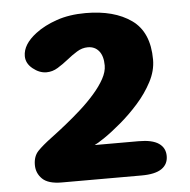

<svg xmlns="http://www.w3.org/2000/svg" viewBox="-48 -672 714 720"><g transform="rotate(-5 309.5 -312.5)"><path d="M537 -429Q537 -387 515.2 -345.8Q493.5 -304.5 460.5 -267.5Q427.5 -230.5 392.2 -200.8Q357 -171 329.2 -152.2Q301.5 -133.5 291 -129H456.5Q507.5 -129 532 -112.2Q556.5 -95.5 556.5 -64.5Q556.5 -33.5 532 -16.8Q507.5 0 456.5 0H156Q105 0 83 -21.5Q61 -43 61 -74Q61 -106.5 79.2 -125.8Q97.5 -145 132.5 -171Q158 -190 188 -214Q218 -238 247.5 -264.5Q277 -291 301.2 -318.8Q325.5 -346.5 340 -373Q354.5 -399.5 354.5 -423Q354.5 -458.5 339 -477.5Q323.5 -496.5 297 -496.5Q275.5 -496.5 255.8 -484.2Q236 -472 217 -456.5Q197.5 -441 177.5 -428.8Q157.5 -416.5 135 -416.5Q108.5 -416.5 83.8 -436.5Q59 -456.5 59 -484Q59 -528 110.5 -567Q143 -592 190.8 -608.5Q238.5 -625 300 -625Q407 -625 472 -579Q537 -533 537 -429Z"/></g></svg>

Font: Sono ExtraLight Monospace ExtraBold
Style: Regular
Weight: 800
Version: Version 2.112